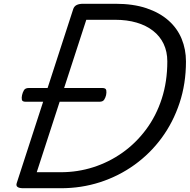

<svg xmlns="http://www.w3.org/2000/svg" viewBox="-20 -999 1007 1019"><path d="M104 0Q59 0 69 -28L369 -952Q374 -966 387 -972.5Q400 -979 422 -979H592Q687 -979 757 -955.5Q827 -932 874 -890.5Q921 -849 944 -793Q967 -737 967 -673Q967 -555 933 -452.5Q899 -350 838 -267Q777 -184 693.5 -124Q610 -64 511 -32Q412 0 303 0ZM175 -85H303Q392 -85 475 -111.5Q558 -138 629.5 -188.5Q701 -239 755 -311.5Q809 -384 838.5 -475Q868 -566 868 -673Q868 -725 848.5 -766Q829 -807 792.5 -835.5Q756 -864 705 -879Q654 -894 591 -894H438ZM116 -459Q98 -459 96 -470Q94 -481 97 -494Q100 -508 107 -520Q114 -532 133 -532H523Q542 -532 544 -520Q546 -508 543 -494Q540 -481 533 -470Q526 -459 508 -459Z"/></svg>

Font: Playwrite IE
Style: Regular
Weight: 400
Designer: Veronika Burian, José Scaglione
Foundry: TypeTogether
Version: Version 1.002